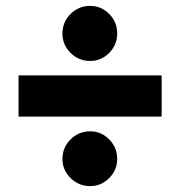

<svg xmlns="http://www.w3.org/2000/svg" viewBox="-20 -676 612 652"><path d="M286 -469Q247 -469 219.5 -496.5Q192 -524 192 -562Q192 -601 219.5 -628.5Q247 -656 286 -656Q324 -656 351 -628.5Q378 -601 378 -562Q378 -524 351 -496.5Q324 -469 286 -469ZM43 -280V-420H529V-280ZM286 -44Q247 -44 219.5 -71.5Q192 -99 192 -136Q192 -175 219.5 -202.5Q247 -230 286 -230Q324 -230 351 -202.5Q378 -175 378 -136Q378 -99 351 -71.5Q324 -44 286 -44Z"/></svg>

Font: MuseoModerno ExtraBold
Style: Regular
Weight: 800
Designer: Pablo Cosgaya, Héctor Gatti, Marcela Romero, and the Authors of The MuseoModerno Project.
Foundry: Omnibus-Type Team
Version: Version 1.001